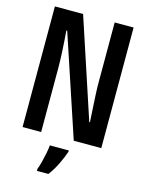

<svg xmlns="http://www.w3.org/2000/svg" viewBox="-136 -795 835 1098"><g transform="rotate(15 281.5 -246.5)"><path d="M49 0V-714H216L410 -126H414Q412 -163 409.5 -204.5Q407 -246 405 -285Q403 -324 403 -354V-714H515V0H352L153 -598H148Q153 -537 156 -477.5Q159 -418 159 -376V0ZM193 209Q200 192 207 165Q214 138 219.5 110Q225 82 227 61H339V69Q328 102 307.5 144.5Q287 187 261 221H193Z"/></g></svg>

Font: Noto Sans Mono SemiCondensed SemiBold
Style: Regular
Weight: 600
Width: 4
Designer: Monotype Design Team
Foundry: Monotype Imaging Inc.
Version: Version 2.014; ttfautohint (v1.8.4.7-5d5b)